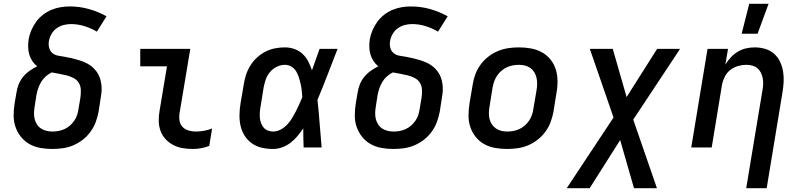

<svg xmlns="http://www.w3.org/2000/svg" viewBox="-20 -778 4240 1013"><path d="M256 8Q224 8 193 2.5Q162 -3 136 -17.5Q110 -32 91 -55.5Q72 -79 62 -107.5Q52 -136 52 -168Q52 -200 57 -232L67 -290Q70 -312 78.5 -333Q87 -354 101.5 -372Q116 -390 135.5 -404Q155 -418 176 -428Q161 -440 150.5 -456Q140 -472 134.5 -490.5Q129 -509 128.5 -529Q128 -549 131 -570Q135 -594 145 -617.5Q155 -641 170 -662Q185 -683 206 -699.5Q227 -716 251 -726Q275 -736 299.5 -740Q324 -744 348 -744Q401 -744 450 -730Q499 -716 542 -692L491 -611Q461 -629 426 -640Q391 -651 354 -651Q335 -651 315.5 -646Q296 -641 279 -629Q262 -617 251.5 -598.5Q241 -580 238 -561Q235 -543 239.5 -525.5Q244 -508 257 -497.5Q270 -487 288 -484Q306 -481 323.5 -478Q341 -475 358 -471Q375 -467 391.5 -462Q408 -457 424 -450.5Q440 -444 454 -434.5Q468 -425 479.5 -412.5Q491 -400 499 -385Q507 -370 511 -353Q515 -336 516 -318.5Q517 -301 514.5 -282.5Q512 -264 509 -246L500 -188Q495 -161 485 -134Q475 -107 457.5 -83Q440 -59 417 -41Q394 -23 367 -11.5Q340 0 311.5 4Q283 8 256 8ZM257 -84Q273 -84 289 -87Q305 -90 320.5 -97Q336 -104 349 -115.5Q362 -127 372 -141.5Q382 -156 387 -171.5Q392 -187 394 -203L404 -261Q407 -282 406.5 -302.5Q406 -323 396.5 -339.5Q387 -356 369.5 -365.5Q352 -375 332.5 -380Q313 -385 293 -388.5Q273 -392 253 -396Q236 -388 221 -374.5Q206 -361 196.5 -344.5Q187 -328 181 -310.5Q175 -293 172 -275L163 -217Q160 -200 159.5 -183.5Q159 -167 162.5 -151.5Q166 -136 174.5 -122.5Q183 -109 195.5 -100.5Q208 -92 224 -88Q240 -84 257 -84Z M997 8Q970 8 943.5 3.5Q917 -1 894 -13Q871 -25 853.5 -44Q836 -63 827 -87.5Q818 -112 817.5 -139.5Q817 -167 822 -194L861 -428H720V-520H984L927 -179Q924 -159 927.5 -140Q931 -121 943.5 -108Q956 -95 975 -89.5Q994 -84 1013 -84Q1035 -84 1056.5 -88Q1078 -92 1099 -100L1084 -8Q1063 0 1041 4Q1019 8 997 8Z M1421 8Q1390 8 1361.5 1.5Q1333 -5 1310 -21Q1287 -37 1271.5 -61Q1256 -85 1249.5 -113Q1243 -141 1243.5 -171.5Q1244 -202 1249 -232L1266 -332Q1270 -358 1278 -383Q1286 -408 1300.5 -431.5Q1315 -455 1335.5 -474Q1356 -493 1380.5 -505.5Q1405 -518 1431 -523Q1457 -528 1483 -528Q1510 -528 1534.5 -519Q1559 -510 1577 -493Q1595 -476 1606.5 -453.5Q1618 -431 1626 -407Q1636 -435 1646 -463.5Q1656 -492 1666 -520H1761Q1735 -453 1709 -385.5Q1683 -318 1655 -251Q1662 -189 1666.5 -126Q1671 -63 1677 0H1582Q1581 -25 1580.5 -50.5Q1580 -76 1580 -101Q1566 -80 1549.5 -60Q1533 -40 1512.5 -24.5Q1492 -9 1468 -0.5Q1444 8 1421 8ZM1421 -84Q1441 -84 1460 -94Q1479 -104 1494 -119.5Q1509 -135 1520 -153Q1531 -171 1540.5 -189.5Q1550 -208 1558.5 -227Q1567 -246 1575 -265Q1574 -283 1572 -301Q1570 -319 1566 -336.5Q1562 -354 1556.5 -371Q1551 -388 1542 -402.5Q1533 -417 1517.5 -426.5Q1502 -436 1483 -436Q1462 -436 1441 -426Q1420 -416 1405 -398.5Q1390 -381 1382.5 -359.5Q1375 -338 1371 -317L1355 -217Q1352 -202 1351 -187Q1350 -172 1351 -157.5Q1352 -143 1357 -129.5Q1362 -116 1370.5 -105.5Q1379 -95 1392.5 -89.5Q1406 -84 1421 -84Z M2056 8Q2024 8 1993 2.5Q1962 -3 1936 -17.5Q1910 -32 1891 -55.5Q1872 -79 1862 -107.5Q1852 -136 1852 -168Q1852 -200 1857 -232L1867 -290Q1870 -312 1878.5 -333Q1887 -354 1901.5 -372Q1916 -390 1935.5 -404Q1955 -418 1976 -428Q1961 -440 1950.5 -456Q1940 -472 1934.5 -490.5Q1929 -509 1928.5 -529Q1928 -549 1931 -570Q1935 -594 1945 -617.5Q1955 -641 1970 -662Q1985 -683 2006 -699.5Q2027 -716 2051 -726Q2075 -736 2099.5 -740Q2124 -744 2148 -744Q2201 -744 2250 -730Q2299 -716 2342 -692L2291 -611Q2261 -629 2226 -640Q2191 -651 2154 -651Q2135 -651 2115.5 -646Q2096 -641 2079 -629Q2062 -617 2051.5 -598.5Q2041 -580 2038 -561Q2035 -543 2039.5 -525.5Q2044 -508 2057 -497.5Q2070 -487 2088 -484Q2106 -481 2123.5 -478Q2141 -475 2158 -471Q2175 -467 2191.5 -462Q2208 -457 2224 -450.5Q2240 -444 2254 -434.5Q2268 -425 2279.5 -412.5Q2291 -400 2299 -385Q2307 -370 2311 -353Q2315 -336 2316 -318.5Q2317 -301 2314.5 -282.5Q2312 -264 2309 -246L2300 -188Q2295 -161 2285 -134Q2275 -107 2257.5 -83Q2240 -59 2217 -41Q2194 -23 2167 -11.5Q2140 0 2111.5 4Q2083 8 2056 8ZM2057 -84Q2073 -84 2089 -87Q2105 -90 2120.5 -97Q2136 -104 2149 -115.5Q2162 -127 2172 -141.5Q2182 -156 2187 -171.5Q2192 -187 2194 -203L2204 -261Q2207 -282 2206.5 -302.5Q2206 -323 2196.5 -339.5Q2187 -356 2169.5 -365.5Q2152 -375 2132.5 -380Q2113 -385 2093 -388.5Q2073 -392 2053 -396Q2036 -388 2021 -374.5Q2006 -361 1996.5 -344.5Q1987 -328 1981 -310.5Q1975 -293 1972 -275L1963 -217Q1960 -200 1959.5 -183.5Q1959 -167 1962.5 -151.5Q1966 -136 1974.5 -122.5Q1983 -109 1995.5 -100.5Q2008 -92 2024 -88Q2040 -84 2057 -84Z M2655 8Q2623 8 2592 2.5Q2561 -3 2535 -17.5Q2509 -32 2490 -55.5Q2471 -79 2461.5 -107.5Q2452 -136 2452 -168Q2452 -200 2457 -232L2474 -332Q2478 -359 2488 -386Q2498 -413 2515.5 -437Q2533 -461 2557 -479.5Q2581 -498 2608 -509Q2635 -520 2662.5 -524Q2690 -528 2718 -528Q2750 -528 2781 -522.5Q2812 -517 2838.5 -502.5Q2865 -488 2884 -464.5Q2903 -441 2912 -412.5Q2921 -384 2921.5 -352Q2922 -320 2916 -288L2900 -188Q2895 -161 2885 -134Q2875 -107 2857.5 -83Q2840 -59 2816 -40.5Q2792 -22 2765.5 -11Q2739 0 2711 4Q2683 8 2655 8ZM2656 -84Q2672 -84 2688.5 -87Q2705 -90 2720 -97Q2735 -104 2748.5 -115.5Q2762 -127 2771.5 -141.5Q2781 -156 2786.5 -171.5Q2792 -187 2794 -203L2811 -303Q2814 -320 2814 -336.5Q2814 -353 2810.5 -368.5Q2807 -384 2799 -397Q2791 -410 2778.5 -419Q2766 -428 2750.5 -432Q2735 -436 2718 -436Q2702 -436 2685.5 -433Q2669 -430 2654 -423Q2639 -416 2625.5 -404.5Q2612 -393 2602.5 -378.5Q2593 -364 2587.5 -348.5Q2582 -333 2579 -317L2563 -217Q2560 -200 2559.5 -183.5Q2559 -167 2562.5 -151.5Q2566 -136 2574.5 -123Q2583 -110 2595.5 -101Q2608 -92 2623.5 -88Q2639 -84 2656 -84Z M2970 215 3217 -158 3092 -520H3213L3286 -266L3447 -520H3568L3321 -147L3446 215H3325L3252 -39L3091 215Z M3917 215 4003 -303Q4006 -319 4006.5 -335Q4007 -351 4004 -366.5Q4001 -382 3994 -395.5Q3987 -409 3975.5 -418.5Q3964 -428 3949 -432Q3934 -436 3917 -436Q3896 -436 3873.5 -429.5Q3851 -423 3832.5 -408.5Q3814 -394 3803.5 -372.5Q3793 -351 3789 -329L3735 0H3627L3713 -520H3821L3807 -437Q3819 -457 3835.5 -475Q3852 -493 3873 -505.5Q3894 -518 3917 -523Q3940 -528 3962 -528Q3991 -528 4017.5 -520Q4044 -512 4064 -494.5Q4084 -477 4095.5 -452.5Q4107 -428 4111.5 -401Q4116 -374 4114.5 -345.5Q4113 -317 4108 -288L4025 215ZM3893 -600 3933 -758H4035L3977 -600Z"/></svg>

Font: Iosevka SmBd Ex Obl
Style: Regular
Weight: 600
Width: 7
Italic angle: -9°
Monospace: yes
Designer: Belleve Invis
Foundry: Belleve Invis
Version: Version 32.5.0; ttfautohint (v1.8.4)